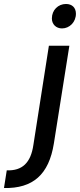

<svg xmlns="http://www.w3.org/2000/svg" viewBox="-117 -740 402 966"><path d="M195 -597C233 -597 265 -629 265 -671C265 -701 246 -720 215 -720C176 -720 144 -690 144 -647C144 -618 165 -597 195 -597ZM-97 206C49 209 129 138 154 -18L232 -510H129L51 -11C38 79 -5 120 -83 117Z"/></svg>

Font: Arthouse Owned Medium
Style: Italic
Weight: 500
Italic angle: -10°
Designer: Jeremy Tribby
Foundry: Tribby Type
Version: Version 1.000;PS 001.000;hotconv 1.0.88;makeotf.lib2.5.64775